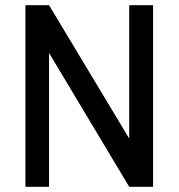

<svg xmlns="http://www.w3.org/2000/svg" viewBox="-20 -720 690 740"><path d="M570 0V-700H478V-186L169 -700H78V0H169V-516L478 0Z"/></svg>

Font: Advent Pro
Style: SemiBold
Weight: 600
Designer: Andreas Kalpakidis
Foundry: Andreas Kalpakidis
Version: Version 2.002 2008